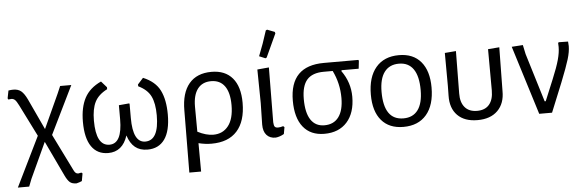

<svg xmlns="http://www.w3.org/2000/svg" viewBox="-54 -892 3852 1266"><g transform="rotate(-5 1872.0 -259.0)"><path d="M451 129 442 179Q427 186 406 191Q377 191 362 178Q347 165 332 134L221 -100L112 136L93 185H18L179 -144L74 -354Q60 -382 50 -391.5Q40 -401 26 -401Q22 -401 6 -399L2 -407L12 -458Q30 -461 44 -461Q76 -461 96 -444.5Q116 -428 135 -388L230 -184L333 -409L354 -458H428L273 -141L393 102Q399 115 406 121Q413 127 423 127Q428 127 444 123Z M1045 -209Q1045 -100 1005.5 -45Q966 10 892 10Q842 10 810 -16Q778 -42 761 -95Q727 10 632 10Q560 10 521.5 -45.5Q483 -101 483 -209Q483 -305 516 -367Q549 -429 625 -464L661 -423V-410Q602 -380 579 -334Q556 -288 556 -211Q556 -44 645 -44Q729 -44 729 -205V-298L796 -304L800 -302V-207Q800 -44 882 -44Q972 -44 972 -210Q972 -290 949 -336.5Q926 -383 867 -411L866 -423L903 -464Q983 -431 1014 -369Q1045 -307 1045 -209Z M1543 -243Q1543 -121 1485 -56.5Q1427 8 1316 8Q1274 8 1230 -3L1231 185H1153L1156 -226Q1156 -342 1207.5 -403Q1259 -464 1356 -464Q1446 -464 1494.5 -407Q1543 -350 1543 -243ZM1469 -234Q1469 -317 1438 -360Q1407 -403 1348 -403Q1290 -403 1259 -362.5Q1228 -322 1228 -245L1229 -79Q1285 -50 1333 -50Q1396 -50 1432.5 -97Q1469 -144 1469 -234Z M1659 -88 1662 -231 1659 -453 1736 -460 1733 -97Q1734 -76 1740 -68Q1746 -60 1762 -60Q1777 -60 1796 -66L1804 -59L1796 -14Q1769 2 1740 5Q1702 5 1680.5 -19Q1659 -43 1659 -88ZM1746 -709 1795 -690 1798 -680Q1773 -624 1727 -526L1719 -522L1678 -539Q1710 -618 1737 -705Z M2212 -400 2210 -394Q2267 -315 2267 -220Q2267 -113 2213 -52.5Q2159 8 2063 8Q1972 8 1923 -53Q1874 -114 1874 -227Q1874 -458 2100 -458H2327L2331 -453L2325 -400ZM2153 -400H2094Q2018 -400 1982.5 -359.5Q1947 -319 1947 -232Q1947 -141 1978 -94.5Q2009 -48 2068 -48Q2130 -48 2162.5 -92Q2195 -136 2195 -218Q2195 -315 2153 -400Z M2793 -235Q2793 -119 2739 -55.5Q2685 8 2586 8Q2492 8 2441 -52Q2390 -112 2390 -222Q2390 -338 2444 -402Q2498 -466 2597 -466Q2691 -466 2742 -405.5Q2793 -345 2793 -235ZM2462 -234Q2462 -48 2591 -48Q2654 -48 2687 -92.5Q2720 -137 2720 -224Q2720 -316 2687.5 -363Q2655 -410 2592 -410Q2529 -410 2495.5 -365.5Q2462 -321 2462 -234Z M2900 -171 2901 -236 2900 -454 2974 -460 2971 -180Q2970 -121 2998 -88Q3026 -55 3079 -55Q3132 -55 3159.5 -87.5Q3187 -120 3187 -180L3186 -454L3261 -460L3257 -171Q3258 -89 3210.5 -41.5Q3163 6 3077 6Q2991 6 2944.5 -41Q2898 -88 2900 -171Z M3718 -428Q3718 -391 3703 -341.5Q3688 -292 3649 -194L3570 0H3485L3343 -456L3417 -461L3430 -400L3528 -79H3535L3593 -219Q3625 -296 3638 -343.5Q3651 -391 3651 -428Q3651 -445 3650 -454L3654 -459L3716 -458Q3718 -438 3718 -428Z"/></g></svg>

Font: Alegreya Sans
Style: Regular
Weight: 400
Designer: Juan Pablo del Peral
Foundry: Huerta Tipografica
Version: Version 2.008; ttfautohint (v1.6)